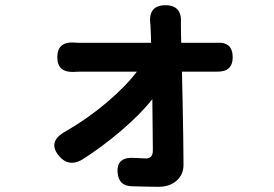

<svg xmlns="http://www.w3.org/2000/svg" viewBox="-20 -636 1040 728"><path d="M286.1 -473.6H552.7Q552.7 -499 550.8 -534.2Q550.8 -542 549.8 -545.9Q542 -616.2 607.4 -616.2Q670.9 -616.2 666 -547.9V-534.2L667 -473.6H798.8Q862.3 -479.5 862.3 -418.9Q862.3 -362.3 800.8 -364.3H669.9Q670.9 -325.2 672.4 -250Q673.8 -174.8 674.8 -116.2Q675.8 -57.6 675.8 -13.7Q676.8 24.4 650.4 48.3Q624 72.3 581.1 72.3Q548.8 72.3 480.5 70.3Q428.7 69.3 425.8 16.6Q423.8 -13.7 440.9 -26.9Q458 -40 491.2 -37.1Q524.4 -35.2 534.2 -35.2Q559.6 -35.2 559.6 -66.4Q559.6 -109.4 557.6 -259.8Q512.7 -203.1 439 -140.1Q365.2 -77.1 289.1 -29.3Q240.2 -2.9 205.1 -43Q157.2 -98.6 228.5 -137.7Q311.5 -185.5 383.8 -246.6Q456.1 -307.6 499 -364.3H289.1Q269.5 -364.3 260.7 -363.3Q197.3 -360.4 197.3 -418.9Q197.3 -479.5 262.7 -474.6Q270.5 -473.6 286.1 -473.6Z"/></svg>

Font: GenSenMaruGothic TW TTF Bold
Style: Regular
Weight: 700
Version: Version 1.301